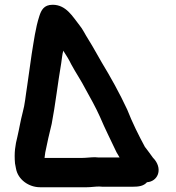

<svg xmlns="http://www.w3.org/2000/svg" viewBox="-20 -721 738 806"><path d="M379 -61C386 -60 394 -60 402 -60H482C478 -66 474 -73 469 -82C445 -133 422 -178 399 -232C382 -270 358 -313 339 -347C320 -384 299 -414 279 -451C268 -474 259 -487 247 -506C246 -507 246 -508 246 -509C241 -493 240 -474 237 -456C223 -375 212 -278 197 -201C187 -161 178 -121 170 -81L168 -66C168 -63 167 -60 167 -58H323C341 -58 361 -61 379 -61ZM345 65H148C101 65 55 33 47 -14L43 -35C39 -80 44 -112 53 -147C61 -181 66 -214 75 -248C85 -284 87 -317 94 -360C99 -396 108 -459 113 -494C122 -548 129 -604 145 -653C153 -678 164 -701 201 -701C258 -701 285 -651 313 -616C328 -598 337 -577 350 -557L367 -529C378 -511 395 -479 407 -459C444 -398 482 -330 514 -261C536 -205 562 -153 589 -103C590 -102 591 -102 591 -101C601 -89 612 -72 622 -59L630 -50C663 -7 641 41 597 44C583 60 563 63 534 63H424C415 63 405 63 396 62C379 62 362 65 345 65Z"/></svg>

Font: Blanket
Style: ReversedObl
Weight: 700
Foundry: Cannot Into Space Fonts
Version: Version 0.9